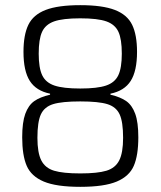

<svg xmlns="http://www.w3.org/2000/svg" viewBox="-20 -716 622 744"><path d="M66 -184Q66 -242 78 -275Q90 -308 112.5 -324Q135 -340 174 -349V-353Q120 -364 95.5 -402.5Q71 -441 71 -515Q71 -581 90 -620Q109 -659 157 -677.5Q205 -696 291 -696Q377 -696 425 -677.5Q473 -659 492 -620Q511 -581 511 -515Q511 -441 486.5 -402.5Q462 -364 408 -353V-349Q447 -340 469.5 -324Q492 -308 504 -275Q516 -242 516 -184Q516 -114 498.5 -73.5Q481 -33 432.5 -12.5Q384 8 291 8Q198 8 149.5 -12.5Q101 -33 83.5 -73.5Q66 -114 66 -184ZM452 -508Q452 -564 439 -592.5Q426 -621 392.5 -633Q359 -645 291 -645Q223 -645 189.5 -633Q156 -621 143 -592.5Q130 -564 130 -508Q130 -453 143.5 -424.5Q157 -396 191 -384.5Q225 -373 291 -373Q357 -373 391 -384.5Q425 -396 438.5 -424.5Q452 -453 452 -508ZM457 -182Q457 -244 443.5 -273Q430 -302 396 -312.5Q362 -323 291 -323Q220 -323 186 -312.5Q152 -302 138.5 -273Q125 -244 125 -182Q125 -124 140 -94.5Q155 -65 189.5 -54.5Q224 -44 291 -44Q358 -44 392.5 -54.5Q427 -65 442 -94.5Q457 -124 457 -182Z"/></svg>

Font: Saira SemiCondensed Light
Style: Regular
Weight: 300
Width: 4
Designer: Hector Gatti with collaboration of the Omnibus-Type team
Foundry: Omnibus-Type
Version: Version 0.072; ttfautohint (v1.8)